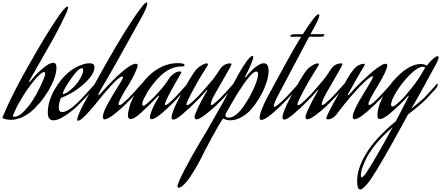

<svg xmlns="http://www.w3.org/2000/svg" viewBox="-55 -950 3563 1551"><path d="M33 18Q16 18 1 15Q-14 12 -21 10L-28 7Q-35 5 -35 -1L-33 -7Q49 -203 191 -448Q193 -452 226 -509Q259 -566 268 -581.5Q277 -597 307 -646.5Q337 -696 354 -722.5Q371 -749 397 -788Q423 -827 447 -858Q478 -897 490 -897Q495 -897 495 -889Q495 -871 461 -804Q411 -698 345 -584Q214 -356 181 -296V-292Q181 -287 183 -287Q184 -287 189 -292Q202 -309 223.5 -334Q245 -359 295 -401Q345 -443 376 -443Q401 -443 401 -404Q401 -343 360 -261Q336 -213 303 -166.5Q270 -120 228 -77.5Q186 -35 135 -8.5Q84 18 33 18ZM298 -312Q310 -341 310 -355Q310 -368 300 -368Q292 -368 276.5 -356Q261 -344 250 -332L238 -320Q179 -251 132 -175.5Q85 -100 68 -59L50 -18Q48 -15 48 -12Q48 -7 63 -7Q107 -7 173 -89.5Q239 -172 298 -312Z M605 -339Q617 -364 617 -383Q617 -399 607 -399Q601 -399 593.5 -395.5Q586 -392 582 -388L577 -384Q546 -357 499.5 -285.5Q453 -214 453 -194Q453 -190 455 -190Q461 -190 481.5 -200Q502 -210 540.5 -247Q579 -284 605 -339ZM560 -110Q613 -159 712 -272Q715 -275 717 -275Q719 -275 719 -271Q719 -252 704 -234Q630 -152 573 -97Q531 -55 473 -16.5Q415 22 377 22Q331 22 331 -42Q331 -148 409.5 -264Q488 -380 591 -421Q634 -439 669 -439Q708 -439 708 -408Q708 -350 626 -275Q544 -200 442 -161Q438 -160 435 -154Q420 -113 420 -81Q420 -45 447 -45Q490 -45 560 -110Z M977 -151Q1019 -193 1088 -272Q1091 -275 1093 -275Q1095 -275 1095 -271Q1095 -252 1080 -234Q1006 -152 949 -97Q829 14 791 14Q776 14 776 -5Q776 -41 817 -114.5Q858 -188 898.5 -251.5Q939 -315 939 -326Q939 -332 933 -332Q909 -332 842 -258Q775 -184 729 -125Q678 -61 640.5 -23Q603 15 591 20L578 26Q569 26 569 16Q569 0 587 -41Q605 -82 623 -115L641 -148L797 -428Q981 -753 1087 -890Q1117 -930 1129 -930Q1135 -930 1135 -922Q1135 -901 1103 -836Q946 -553 885 -444Q848 -378 818 -326.5Q788 -275 775.5 -254Q763 -233 754 -217.5Q745 -202 740 -191Q739 -188 739 -185Q739 -180 741 -180Q743 -180 749 -186Q973 -435 1043 -435Q1057 -435 1057 -421Q1057 -417 1053 -403.5Q1049 -390 1030 -349Q1011 -308 980 -258Q961 -230 932 -178Q903 -126 903 -110Q903 -101 912 -101Q915 -101 920.5 -103.5Q926 -106 933 -112Q940 -118 945.5 -123Q951 -128 961.5 -137.5Q972 -147 977 -151Z M1284 -63Q1201 13 1170 13Q1156 13 1156 -3Q1156 -23 1173.5 -64Q1191 -105 1209 -136L1227 -167Q1231 -174 1231 -176Q1231 -178 1229 -178Q1225 -178 1214 -167Q1184 -134 1145.5 -96.5Q1107 -59 1083 -38L1060 -18Q1021 12 1000 12Q978 12 978 -22Q978 -39 987.5 -74Q997 -109 1002 -121Q1025 -177 1059.5 -230Q1094 -283 1141 -331.5Q1188 -380 1250.5 -410Q1313 -440 1380 -440Q1436 -440 1436 -423Q1436 -413 1411 -413Q1319 -413 1238.5 -334.5Q1158 -256 1108 -154Q1094 -126 1094 -107Q1094 -96 1101 -96Q1113 -96 1132 -113Q1144 -124 1164.5 -142Q1185 -160 1231 -211Q1277 -262 1304 -306Q1308 -314 1316.5 -325Q1325 -336 1349 -354.5Q1373 -373 1397 -373Q1410 -373 1410 -366Q1410 -364 1407 -359Q1403 -351 1384.5 -319Q1366 -287 1350 -258.5Q1334 -230 1316 -196.5Q1298 -163 1287.5 -139Q1277 -115 1277 -107Q1277 -101 1282 -101Q1297 -101 1355 -159Q1399 -205 1458 -272Q1461 -275 1463 -275Q1465 -275 1465 -271Q1465 -252 1450 -234Q1352 -125 1284 -63Z M1589 -167 1620 -220Q1620 -223 1618 -223Q1616 -223 1613 -220Q1576 -177 1536 -136.5Q1496 -96 1475 -77L1453 -58Q1375 16 1345 16Q1331 16 1331 -2Q1331 -22 1347.5 -63Q1364 -104 1381 -136L1397 -167Q1481 -324 1521 -377Q1541 -403 1570 -420.5Q1599 -438 1615 -438Q1625 -438 1625 -431Q1625 -427 1621 -420Q1619 -416 1580 -353.5Q1541 -291 1517 -246Q1451 -125 1451 -107Q1451 -100 1457 -100Q1466 -100 1488 -118Q1553 -174 1631 -269Q1674 -315 1721 -389Q1753 -438 1806 -438Q1815 -438 1815 -430L1807 -411Q1793 -386 1744.5 -301.5Q1696 -217 1689 -205Q1648 -133 1648 -110Q1648 -101 1654 -101Q1664 -101 1718 -151Q1760 -193 1829 -272Q1832 -275 1834 -275Q1836 -275 1836 -271Q1836 -252 1821 -234Q1747 -152 1690 -97Q1651 -60 1602.5 -23Q1554 14 1532 14Q1517 14 1517 -7Q1517 -19 1535 -59Q1553 -99 1571 -133Z M1771 -36Q1766 -27 1766 -18Q1766 0 1794 0Q1823 0 1855 -26.5Q1887 -53 1912.5 -90.5Q1938 -128 1959.5 -165.5Q1981 -203 1992 -230L2004 -256Q2030 -321 2030 -351Q2030 -372 2015 -372Q2006 -372 1997 -366Q1965 -346 1908.5 -263.5Q1852 -181 1812 -108ZM1984 -498Q1991 -498 1991 -490Q1991 -476 1974.5 -436Q1958 -396 1942 -364L1925 -331Q1924 -329 1924 -327Q1924 -324 1926 -324Q1928 -324 1932 -328Q1935 -333 1941 -340Q1947 -347 1965 -366.5Q1983 -386 1999.5 -400.5Q2016 -415 2037.5 -427Q2059 -439 2076 -439Q2115 -439 2115 -375Q2115 -323 2084 -247Q2084 -245 2072.5 -219Q2061 -193 2036 -152Q2011 -111 1979 -72.5Q1947 -34 1899.5 -6Q1852 22 1802 22Q1788 22 1776 18.5Q1764 15 1758 11.5Q1752 8 1750 8L1743 12Q1716 52 1657 160Q1598 268 1563 341Q1558 350 1550 365Q1542 380 1519 419Q1496 458 1475.5 487.5Q1455 517 1430.5 541.5Q1406 566 1389 566Q1379 566 1379 557Q1379 530 1437.5 418.5Q1496 307 1555 208L1614 110Q1759 -143 1840 -292Q1842 -296 1846 -303.5Q1850 -311 1862 -332.5Q1874 -354 1885 -373.5Q1896 -393 1911 -416.5Q1926 -440 1939 -457.5Q1952 -475 1964 -486.5Q1976 -498 1984 -498Z M2243 -151Q2285 -193 2354 -272Q2357 -275 2359 -275Q2361 -275 2361 -271Q2361 -252 2346 -234Q2272 -152 2215 -97Q2095 19 2056 19Q2042 19 2042 1Q2042 -20 2058 -62Q2074 -104 2090 -136L2106 -167Q2129 -208 2182 -307Q2235 -406 2284.5 -494Q2334 -582 2378 -653H2299Q2289 -653 2289 -658Q2289 -663 2297 -668Q2305 -673 2314 -673Q2336 -673 2391 -674Q2440 -751 2475 -796Q2506 -835 2518 -835Q2525 -835 2525 -826Q2525 -805 2487 -736L2453 -674H2556Q2565 -674 2565 -669Q2565 -653 2536 -653H2442Q2211 -215 2199 -194Q2157 -117 2157 -94Q2157 -87 2162 -87Q2176 -87 2243 -151Z M2485 -167 2516 -220Q2516 -223 2514 -223Q2512 -223 2509 -220Q2472 -177 2432 -136.5Q2392 -96 2371 -77L2349 -58Q2271 16 2241 16Q2227 16 2227 -2Q2227 -22 2243.5 -63Q2260 -104 2277 -136L2293 -167Q2377 -324 2417 -377Q2437 -403 2466 -420.5Q2495 -438 2511 -438Q2521 -438 2521 -431Q2521 -427 2517 -420Q2515 -416 2476 -353.5Q2437 -291 2413 -246Q2347 -125 2347 -107Q2347 -100 2353 -100Q2362 -100 2384 -118Q2449 -174 2527 -269Q2570 -315 2617 -389Q2649 -438 2702 -438Q2711 -438 2711 -430L2703 -411Q2689 -386 2640.5 -301.5Q2592 -217 2585 -205Q2544 -133 2544 -110Q2544 -101 2550 -101Q2560 -101 2614 -151Q2656 -193 2725 -272Q2728 -275 2730 -275Q2732 -275 2732 -271Q2732 -252 2717 -234Q2643 -152 2586 -97Q2547 -60 2498.5 -23Q2450 14 2428 14Q2413 14 2413 -7Q2413 -19 2431 -59Q2449 -99 2467 -133Z M2965 -97Q2848 13 2811 13Q2794 13 2794 -5Q2794 -16 2799 -32.5Q2804 -49 2811.5 -65.5Q2819 -82 2826 -96Q2833 -110 2840 -122Q2847 -134 2847 -135Q2862 -162 2892 -210.5Q2922 -259 2940 -290.5Q2958 -322 2958 -329Q2958 -334 2953 -334L2939 -329Q2893 -296 2829 -226.5Q2765 -157 2724 -104L2683 -52Q2670 -33 2660 -21Q2650 -9 2631.5 2.5Q2613 14 2594 14Q2580 14 2580 6Q2580 -2 2599 -40.5Q2618 -79 2637 -114L2656 -148L2754 -320Q2769 -345 2778.5 -358.5Q2788 -372 2805 -392.5Q2822 -413 2841.5 -423Q2861 -433 2883 -435Q2891 -435 2891 -428Q2891 -422 2888 -418Q2865 -382 2817.5 -299Q2770 -216 2757 -191Q2754 -185 2754 -182Q2754 -180 2756 -180Q2758 -180 2766 -186Q2785 -208 2815.5 -241Q2846 -274 2919 -340.5Q2992 -407 3039 -430Q3050 -435 3060 -435Q3074 -435 3074 -419Q3066 -372 2997 -258Q2921 -133 2921 -110Q2921 -102 2928 -102Q2933 -102 2939.5 -105.5Q2946 -109 2954 -115.5Q2962 -122 2967.5 -127Q2973 -132 2982 -140.5Q2991 -149 2993 -151Q3035 -193 3104 -272Q3107 -275 3109 -275Q3111 -275 3111 -271Q3111 -252 3096 -234Q3022 -152 2965 -97Z M3244 -167Q3248 -175 3248 -178L3238 -171Q3207 -135 3166.5 -97Q3126 -59 3101 -38L3076 -18Q3035 12 3014 12Q2994 12 2994 -17Q2994 -89 3047 -187Q3100 -285 3184.5 -359Q3269 -433 3345 -433Q3360 -433 3370.5 -429.5Q3381 -426 3385.5 -423Q3390 -420 3391 -420Q3393 -420 3396 -423Q3402 -431 3411.5 -443Q3421 -455 3444 -475.5Q3467 -496 3481 -496Q3488 -496 3488 -486Q3488 -472 3474 -444Q3367 -247 3344 -206Q3336 -191 3307.5 -141.5Q3279 -92 3267 -71Q3330 -122 3371 -159Q3415 -205 3474 -272Q3477 -275 3479 -275Q3481 -275 3481 -271Q3481 -252 3466 -234Q3422 -186 3390 -152Q3348 -108 3240 -24L3214 24Q3021 379 2948 486Q2941 497 2930 512.5Q2919 528 2894 554.5Q2869 581 2854 581Q2830 581 2830 512Q2830 410 2903 290Q2980 163 3143 29ZM3377 -400Q3378 -401 3378 -404Q3378 -411 3362 -411Q3322 -411 3259 -349Q3196 -287 3150 -213Q3104 -139 3104 -104Q3104 -90 3116 -90Q3127 -90 3144 -104Q3159 -117 3184.5 -140.5Q3210 -164 3272 -241Q3334 -318 3377 -400ZM2928 288Q2920 300 2909 319.5Q2898 339 2879 386.5Q2860 434 2860 466Q2860 483 2866 483Q2871 483 2881 473.5Q2891 464 2898 454L2905 444Q2989 314 3117 77Q2991 186 2928 288Z"/></svg>

Font: Aguafina Script
Style: Regular
Weight: 400
Designer: Angel Koziupa and Alejandro Paul
Foundry: Angel Koziupa and Alejandro Paul
Version: Version 1.000